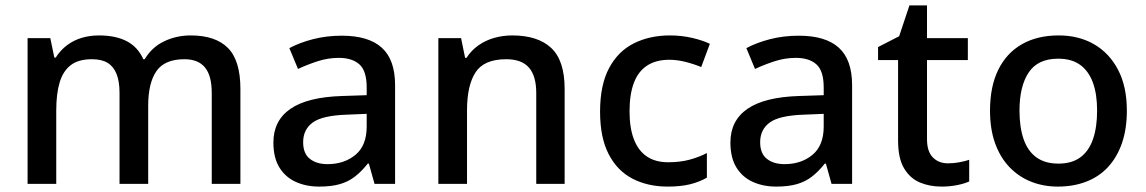

<svg xmlns="http://www.w3.org/2000/svg" viewBox="-20 -680 4239 710"><path d="M685 -549Q777 -549 823 -502.5Q869 -456 869 -351V0H763V-337Q763 -400 738 -430.5Q713 -461 662 -461Q589 -461 558.5 -417Q528 -373 528 -289V0H422V-337Q422 -379 411 -406.5Q400 -434 378 -447.5Q356 -461 320 -461Q270 -461 241.5 -439Q213 -417 200.5 -375Q188 -333 188 -272V0H82V-539H166L181 -467H186Q203 -494 227.5 -512.5Q252 -531 282 -540Q312 -549 346 -549Q408 -549 449 -527.5Q490 -506 510 -461H515Q542 -506 587.5 -527.5Q633 -549 685 -549Z M1244 -548Q1343 -548 1392 -503.5Q1441 -459 1441 -365V0H1365L1344 -75H1340Q1317 -46 1292.5 -27Q1268 -8 1236.5 1Q1205 10 1160 10Q1112 10 1073.5 -7.5Q1035 -25 1013 -61Q991 -97 991 -153Q991 -234 1054 -277.5Q1117 -321 1245 -325L1336 -328V-356Q1336 -418 1309 -442Q1282 -466 1233 -466Q1193 -466 1154.5 -453.5Q1116 -441 1082 -425L1050 -502Q1087 -522 1137 -535Q1187 -548 1244 -548ZM1263 -256Q1172 -253 1136.5 -227Q1101 -201 1101 -154Q1101 -112 1126 -92.5Q1151 -73 1191 -73Q1253 -73 1294.5 -107.5Q1336 -142 1336 -212V-259Z M1874 -549Q1969 -549 2018.5 -502.5Q2068 -456 2068 -351V0H1963V-336Q1963 -399 1936 -430Q1909 -461 1852 -461Q1770 -461 1738.5 -412.5Q1707 -364 1707 -272V0H1601V-539H1685L1700 -466H1705Q1723 -494 1749.5 -512.5Q1776 -531 1808 -540Q1840 -549 1874 -549Z M2449 10Q2376 10 2319.5 -19Q2263 -48 2231 -109.5Q2199 -171 2199 -267Q2199 -366 2232.5 -428.5Q2266 -491 2324.5 -520Q2383 -549 2457 -549Q2500 -549 2539 -540Q2578 -531 2605 -518L2573 -432Q2547 -443 2515.5 -451Q2484 -459 2455 -459Q2406 -459 2373 -437.5Q2340 -416 2324 -373.5Q2308 -331 2308 -268Q2308 -206 2324.5 -164Q2341 -122 2372.5 -101Q2404 -80 2451 -80Q2495 -80 2530 -89.5Q2565 -99 2594 -114V-23Q2566 -7 2531.5 1.5Q2497 10 2449 10Z M2934 -548Q3033 -548 3082 -503.5Q3131 -459 3131 -365V0H3055L3034 -75H3030Q3007 -46 2982.5 -27Q2958 -8 2926.5 1Q2895 10 2850 10Q2802 10 2763.5 -7.5Q2725 -25 2703 -61Q2681 -97 2681 -153Q2681 -234 2744 -277.5Q2807 -321 2935 -325L3026 -328V-356Q3026 -418 2999 -442Q2972 -466 2923 -466Q2883 -466 2844.5 -453.5Q2806 -441 2772 -425L2740 -502Q2777 -522 2827 -535Q2877 -548 2934 -548ZM2953 -256Q2862 -253 2826.5 -227Q2791 -201 2791 -154Q2791 -112 2816 -92.5Q2841 -73 2881 -73Q2943 -73 2984.5 -107.5Q3026 -142 3026 -212V-259Z M3486 -76Q3507 -76 3528 -80Q3549 -84 3564 -89V-9Q3547 -1 3519.5 4.5Q3492 10 3462 10Q3418 10 3382 -5Q3346 -20 3323.5 -57Q3301 -94 3301 -161V-458H3227V-506L3305 -546L3343 -660H3408V-539H3559V-458H3408V-165Q3408 -120 3429.5 -98Q3451 -76 3486 -76Z M4147 -271Q4147 -203 4129 -151Q4111 -99 4078 -63Q4045 -27 3997.5 -8.5Q3950 10 3892 10Q3838 10 3792 -8.5Q3746 -27 3712 -63Q3678 -99 3659.5 -151Q3641 -203 3641 -271Q3641 -360 3671.5 -422Q3702 -484 3759 -516.5Q3816 -549 3895 -549Q3969 -549 4025.5 -516.5Q4082 -484 4114.5 -422Q4147 -360 4147 -271ZM3750 -271Q3750 -210 3765 -166Q3780 -122 3812 -98.5Q3844 -75 3894 -75Q3944 -75 3975.5 -98.5Q4007 -122 4022 -166Q4037 -210 4037 -271Q4037 -332 4021.5 -374.5Q4006 -417 3974.5 -440Q3943 -463 3893 -463Q3818 -463 3784 -412Q3750 -361 3750 -271Z"/></svg>

Font: Noto Sans Khmer Medium
Style: Regular
Weight: 500
Version: Version 2.003